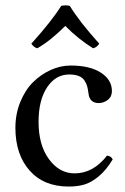

<svg xmlns="http://www.w3.org/2000/svg" viewBox="-20 -682 463 712"><path d="M238.8 -660.2Q275.4 -600.6 348.1 -520Q337.9 -505.4 325.2 -502.9Q267.6 -539.1 222.2 -585.9Q166 -529.8 118.2 -502.9Q106 -505.9 96.2 -520Q171.4 -603.5 207 -660.2Q224.1 -664.1 238.8 -660.2ZM397.9 -90.8Q374 -51.3 346.4 -28.3Q318.8 -5.4 293.2 2.2Q267.6 9.8 234.9 9.8Q142.1 9.8 89.6 -49.8Q37.1 -109.4 37.1 -208Q37.1 -259.3 55.2 -303.7Q73.2 -348.1 102.5 -377.2Q131.8 -406.2 168.2 -422.6Q204.6 -439 242.2 -439Q313 -439 354 -412.6Q395 -386.2 395 -344.2Q395 -323.2 379.6 -311.5Q364.3 -299.8 346.2 -299.8Q312 -299.8 308.1 -335.9Q306.2 -351.6 303.2 -362.1Q300.3 -372.6 293.2 -383.5Q286.1 -394.5 272 -400.1Q257.8 -405.8 236.8 -405.8Q186.5 -405.8 154.8 -358.4Q123 -311 123 -230Q123 -144 161.6 -91.6Q200.2 -39.1 256.8 -39.1Q325.7 -39.1 377 -105Q392.6 -103 397.9 -90.8Z"/></svg>

Font: Linux Libertine G
Style: Regular
Weight: 400
Designer: Philipp H. Poll
Foundry: Philipp H. Poll
Version: Version 4.7.5